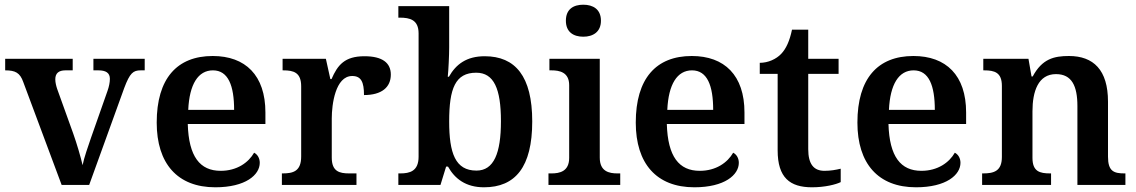

<svg xmlns="http://www.w3.org/2000/svg" viewBox="-20 -786 4830 816"><path d="M242 0H359L508 -412C532 -476 546 -487 578 -487H595V-536H377V-487H398C429 -487 447 -477 447 -451C447 -435 443 -417 437 -400L367 -201C355 -166 337 -115 331 -84C323 -119 307 -174 291 -219L223 -408C219 -420 215 -435 215 -449C215 -475 230 -487 258 -487H289V-536H2V-487C45 -487 65 -477 79 -437Z M895 10C1024 10 1084 -43 1084 -94C1084 -114 1074 -130 1060 -137C1036 -95 987 -60 918 -60C830 -60 782 -120 778 -259H1108V-308C1108 -466 1023 -548 884 -548C732 -548 646 -452 646 -265C646 -91 734 10 895 10ZM780 -319C785 -428 822 -487 885 -487C950 -487 975 -422 975 -319Z M1178 0H1495V-49H1464C1423 -49 1390 -57 1390 -116V-283C1390 -341 1405 -463 1477 -463C1515 -463 1527 -437 1527 -382C1602 -382 1641 -415 1641 -469C1641 -519 1605 -547 1529 -547C1445 -547 1415 -510 1389 -450H1384L1365 -536H1181V-487H1184C1228 -487 1260 -478 1260 -419V-121C1260 -58 1226 -49 1181 -49H1178Z M2037 10C2170 10 2242 -76 2242 -270C2242 -462 2170 -547 2040 -547C1963 -547 1918 -513 1888 -460H1883C1886 -487 1889 -552 1889 -584V-760H1673V-711H1679C1722 -711 1759 -702 1759 -644V-120C1759 -58 1721 -49 1681 -49H1673V0H1852L1876 -78H1884C1913 -26 1960 10 2037 10ZM2005 -61C1915 -61 1889 -135 1889 -270C1889 -410 1915 -477 2004 -477C2079 -477 2109 -409 2109 -271C2109 -135 2079 -61 2005 -61Z M2459 -630C2500 -630 2534 -650 2534 -698C2534 -747 2500 -766 2459 -766C2417 -766 2385 -747 2385 -698C2385 -650 2417 -630 2459 -630ZM2311 0H2616V-49H2604C2569 -49 2529 -57 2529 -116V-536H2315V-487H2324C2358 -487 2399 -479 2399 -424V-115C2399 -57 2358 -49 2324 -49H2311Z M2931 10C3060 10 3120 -43 3120 -94C3120 -114 3110 -130 3096 -137C3072 -95 3023 -60 2954 -60C2866 -60 2818 -120 2814 -259H3144V-308C3144 -466 3059 -548 2920 -548C2768 -548 2682 -452 2682 -265C2682 -91 2770 10 2931 10ZM2816 -319C2821 -428 2858 -487 2921 -487C2986 -487 3011 -422 3011 -319Z M3431 10C3486 10 3533 -2 3553 -12V-69C3532 -64 3510 -60 3484 -60C3438 -60 3415 -89 3415 -152V-472H3544V-536H3415V-660H3346C3336 -612 3321 -579 3300 -557C3279 -535 3245 -519 3209 -519V-472H3285V-147C3285 -31 3337 10 3431 10Z M3873 10C4002 10 4062 -43 4062 -94C4062 -114 4052 -130 4038 -137C4014 -95 3965 -60 3896 -60C3808 -60 3760 -120 3756 -259H4086V-308C4086 -466 4001 -548 3862 -548C3710 -548 3624 -452 3624 -265C3624 -91 3712 10 3873 10ZM3758 -319C3763 -428 3800 -487 3863 -487C3928 -487 3953 -422 3953 -319Z M4154 0H4447V-49H4443C4399 -49 4368 -57 4368 -115V-313C4368 -397 4392 -471 4468 -471C4535 -471 4559 -421 4559 -335V0H4763V-49H4759C4714 -49 4689 -58 4689 -120V-354C4689 -489 4627 -548 4523 -548C4460 -548 4409 -536 4369 -461H4364L4351 -536H4159V-487H4163C4207 -487 4238 -478 4238 -421V-119C4238 -58 4203 -49 4158 -49H4154Z"/></svg>

Font: Noto Serif Semi
Style: Regular
Weight: 600
Designer: Monotype Design Team
Foundry: Monotype Imaging Inc.
Version: Version 1.002